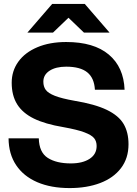

<svg xmlns="http://www.w3.org/2000/svg" viewBox="-20 -946 697 978"><path d="M23.6 -241.4H177.6Q179.4 -169.8 223.4 -141.7Q267.4 -113.6 340.8 -113.6Q400.4 -113.6 436.3 -136.9Q472.2 -160.2 472.2 -202.2Q472.2 -226.4 459.3 -242.3Q446.4 -258.2 409.8 -272Q373.2 -285.8 302.8 -298.4Q209.6 -314 152.4 -342.1Q95.2 -370.2 67.4 -414.8Q39.6 -459.4 39.6 -524.6Q39.6 -584.8 73.4 -631.8Q107.2 -678.8 170.2 -705.4Q233.2 -732 317.2 -732Q458 -732 534.1 -668.1Q610.2 -604.2 614.6 -488.8H463.4Q460.2 -548.8 424.4 -577.6Q388.6 -606.4 317.2 -606.4Q264.4 -606.4 232.6 -585.8Q200.8 -565.2 200.8 -530Q200.8 -505 213.1 -488.2Q225.4 -471.4 259.6 -457.9Q293.8 -444.4 358.8 -432.8Q464.2 -415.4 524.4 -386.2Q584.6 -357 609.6 -314.6Q634.6 -272.2 634.6 -211.2Q634.6 -139.8 596.3 -89.6Q558 -39.4 490.3 -13.7Q422.6 12 334.8 12Q239.4 12 169.8 -18Q100.2 -48 62.2 -104.8Q24.2 -161.6 23.6 -241.4ZM411.8 -926 538 -780H407.6L328.8 -855.6L250 -780H119.6L245.8 -926Z"/></svg>

Font: Aspekta Variable
Style: Regular
Weight: 400
Designer: Ivo Dolenc
Version: Version 2.100